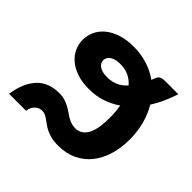

<svg xmlns="http://www.w3.org/2000/svg" viewBox="-129 -633 780 780"><g transform="rotate(45 260.5 -243.0)"><path d="M4.9 0Q14.6 -68.8 49.8 -107.7Q85 -146.5 147.5 -146.5Q165 -146.5 179 -142.3Q192.9 -138.2 204.3 -132.1Q215.8 -126 226.1 -118.7Q236.3 -111.3 246.6 -105.2Q256.8 -99.1 268.3 -95Q279.8 -90.8 293.5 -90.8Q312 -90.8 325.2 -99.9Q338.4 -108.9 346.9 -125.5Q355.5 -142.1 359.4 -166Q363.3 -189.9 363.3 -219.7Q363.3 -237.3 361.8 -253.7Q360.4 -270 357.9 -285.6Q329.1 -265.6 295.2 -254.2Q261.2 -242.7 219.7 -242.7Q180.7 -242.7 150.9 -252.9Q121.1 -263.2 101.1 -280.5Q81.1 -297.9 71 -320.1Q61 -342.3 61 -366.7Q61 -391.1 71.3 -414.1Q81.5 -437 102.3 -454.6Q123 -472.2 154.5 -482.9Q186 -493.7 228 -493.7Q269.5 -493.7 306.2 -482.2Q342.8 -470.7 373.5 -448.7Q374 -449.7 374.3 -451.2Q374.5 -452.6 375.5 -453.6Q378.9 -461.4 381.1 -467.3Q383.3 -473.1 387.5 -477.1Q391.6 -481 399.2 -482.9Q406.7 -484.9 419.9 -484.9H492.2Q483.9 -458.5 471.4 -430.2Q459 -401.9 441.4 -374.5Q461.4 -341.3 472.2 -301Q482.9 -260.7 482.9 -213.9Q482.9 -167 470.7 -126.2Q458.5 -85.4 434.8 -55.7Q411.1 -25.9 375.7 -8.8Q340.3 8.3 294.4 8.3Q271.5 8.3 254.6 4.2Q237.8 0 225.1 -6.1Q212.4 -12.2 202.6 -19.3Q192.9 -26.4 184.3 -32.5Q175.8 -38.6 167.5 -42.7Q159.2 -46.9 149.4 -46.9Q142.1 -46.9 134.5 -44.4Q127 -42 120.4 -36.4Q113.8 -30.8 108.9 -22Q104 -13.2 102.5 0ZM237.8 -329.1Q263.7 -329.1 284.7 -337.9Q305.7 -346.7 324.2 -367.2Q309.1 -385.3 287.8 -395.3Q266.6 -405.3 237.3 -405.3Q221.2 -405.3 210 -401.6Q198.7 -397.9 191.7 -392.6Q184.6 -387.2 181.6 -380.1Q178.7 -373 178.7 -366.7Q178.7 -360.4 181.6 -353.8Q184.6 -347.2 191.7 -341.6Q198.7 -335.9 210 -332.5Q221.2 -329.1 237.8 -329.1Z"/></g></svg>

Font: Carlito
Style: Bold
Weight: 700
Designer: Lukasz Dziedzic
Foundry: tyPoland Lukasz Dziedzic
Version: Version 1.104